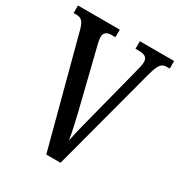

<svg xmlns="http://www.w3.org/2000/svg" viewBox="-169 -830 885 946"><g transform="rotate(30 273.5 -357.0)"><path d="M68 -619 232 0H313L471 -594C489 -658 500 -671 533 -671H547V-714H352V-671H375C406 -671 421 -659 421 -635C421 -618 415 -598 410 -577L329 -262C313 -202 303 -161 294 -116C287 -160 277 -204 263 -262L183 -585C178 -603 174 -621 174 -636C174 -658 187 -671 216 -671H238V-714H0V-671H15C43 -671 56 -660 68 -619Z"/></g></svg>

Font: Noto Serif Armenian ExtraCondensed Medium
Style: Regular
Weight: 500
Width: 2
Designer: Monotype Design Team
Foundry: Monotype Imaging Inc.
Version: Version 2.008